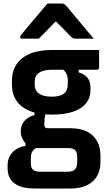

<svg xmlns="http://www.w3.org/2000/svg" viewBox="-20 -835 640 1105"><path d="M99.5 -77.5Q99.5 -99.9 107.7 -118.5Q115.8 -137.2 133.6 -151.1Q151.5 -165 178.4 -173.2V-205L241.3 -181.3Q238.1 -166.1 236.5 -150.6Q234.9 -135.1 234.9 -118.5Q234.9 -106.3 239.9 -101.6Q244.8 -97 256.6 -97H385.7Q444.6 -97 482.5 -76.9Q520.5 -56.8 539.3 -21.5Q558.1 13.8 558.1 60V97.2Q558.1 131.3 547.4 159.4Q536.7 187.4 515 207.7Q493.4 228 460.6 239Q427.8 250 383.7 250H179.8Q127.8 250 93.3 236.7Q58.8 223.4 41.3 197.7Q23.8 172.1 23.8 133.5V115.7Q23.8 85.5 36.6 62.6Q49.4 39.6 72.3 24.6Q95.2 9.6 126.4 5.2V-32.6L199.6 12.5Q183.5 17.2 174.5 26.1Q165.5 35 161.5 46.6Q157.5 58.2 157.5 73V103.6Q157.5 121.2 162.9 132.1Q168.2 143 180.2 148.2Q192.2 153.3 211.5 153.3H370.2Q384.7 153.3 395 149.7Q405.2 146.1 411.4 140Q418.4 132.9 421.3 121.4Q424.3 109.9 424.3 96.3V68.8Q424.3 41 412.2 29.1Q400.2 17.1 370.2 17.1H190Q167.1 17.1 146.3 4.4Q125.5 -8.2 112.5 -30Q99.5 -51.8 99.5 -77.5ZM339 -438.8 432.8 -446.5V-418.5Q468.4 -407.5 484.4 -386.3Q500.5 -365.1 500.5 -331.3V-315.5Q500.5 -272.5 475.8 -241Q451.2 -209.6 401.8 -192.5Q352.4 -175.4 277.6 -175.4Q203.6 -175.4 152.5 -195.8Q101.4 -216.3 75 -255Q48.7 -293.7 48.7 -347.8V-369.5Q48.7 -425 75 -464.7Q101.4 -504.4 152.5 -525.8Q203.6 -547.2 277.6 -547.2Q345.6 -547.2 414 -547.2Q482.4 -547.2 550.3 -547.2Q550.3 -522 550.3 -496.4Q550.3 -470.7 550.3 -444.6Q550.3 -440.6 547.3 -437.1Q544.3 -433.6 539.3 -433.6Q496.3 -433.6 454.9 -433.6Q413.5 -433.6 370.5 -433.6Q327.5 -433.6 277.6 -433.6Q230.5 -433.6 205.1 -416.6Q179.8 -399.5 179.8 -364.4V-347Q179.8 -332.5 184.3 -322Q188.8 -311.6 197 -302.5Q209.3 -291.2 229.2 -284.9Q249.2 -278.6 277.6 -278.6Q325.5 -278.6 347.9 -296.5Q370.2 -314.3 370.2 -349.7V-371.4Q370.2 -385.4 367.4 -396.8Q364.5 -408.1 357.9 -418.3Q351.4 -428.5 339 -438.8ZM252.8 -814.6Q274.2 -814.6 295.6 -814.6Q317 -814.6 338.4 -814.6Q346 -814.6 351.3 -810.6Q356.5 -806.6 368.8 -792.6Q375.8 -783.6 393.3 -763.1Q410.8 -742.6 433.2 -715.6Q455.5 -688.6 478.3 -661.6Q501.1 -634.6 519.5 -612.6Q493.8 -612.6 468.4 -612.6Q443.1 -612.6 417.4 -612.6Q406.4 -612.6 400.9 -614.6Q395.4 -616.6 388.4 -623.6Q377.5 -634.5 351.9 -661.2Q326.2 -687.8 283.3 -730.9L333.7 -709.9H271.1L319.8 -732.6Q279.2 -689.5 252.3 -661.9Q225.3 -634.4 203.5 -612.6H106.8Q102.4 -612.6 100.2 -613.6Q98.1 -614.6 97 -617.1Q95.9 -619.6 95.9 -621.6Q95.9 -626.5 99 -630.6Q102.2 -634.6 114.4 -649.6Q125.8 -663.6 144.5 -686.1Q163.3 -708.6 184.7 -733.6Q206 -758.6 224.4 -780.6Q242.7 -802.6 252.8 -814.6Z"/></svg>

Font: Recursive Sans Linear Light
Style: Regular
Weight: 300
Version: Version 1.085